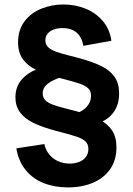

<svg xmlns="http://www.w3.org/2000/svg" viewBox="-20 -683 582 843"><path d="M51.7 -31.7 174.7 -50.5Q181 -22.5 197.6 -3.2Q214.2 16.2 237.3 25.7Q260.4 35.3 286.2 35.3Q308.2 35.3 326.8 28.2Q345.5 21.2 356.8 6.5Q368 -8.1 368 -29.2Q368 -49.8 355.8 -61.6Q343.6 -73.4 319 -82.1Q294.3 -90.8 238.7 -105.1L230.5 -107.2Q167 -123.8 127.6 -143Q88.2 -162.2 68 -189.7Q47.7 -217.2 47.7 -255.7Q47.7 -302.6 76 -334.5Q104.2 -366.3 148.7 -380.9Q193.1 -395.5 241.8 -394.3L252.2 -345.5Q209.9 -331.8 188.7 -314.6Q167.5 -297.4 167.5 -272.7Q167.5 -254.2 179.4 -242.6Q191.2 -231.1 211.8 -223.5Q232.2 -215.9 271.8 -205.8Q273.9 -205.3 315 -194.7Q378.2 -177.3 415.3 -158.7Q452.3 -140 471.8 -110.7Q491.3 -81.3 491.3 -36.3Q491.3 19.5 464 59.2Q436.6 98.8 388.3 119.3Q340 139.8 278.5 139.8Q220.1 139.8 172.6 121.3Q125.1 102.8 93.2 64.2Q61.4 25.8 51.7 -31.7ZM379.7 -262.5Q379.7 -283.1 367.5 -294.9Q355.2 -306.8 330.6 -315.5Q306 -324.2 250.3 -338.4L242.2 -340.5Q177.4 -357.5 138.7 -376.3Q99.9 -395.1 79.6 -424.1Q59.3 -453.1 59.3 -497.3Q59.3 -551.7 87.8 -589.3Q116.2 -626.9 162 -645.1Q207.7 -663.3 258.8 -663.3Q310.8 -663.3 356.1 -644.8Q401.4 -626.2 431.9 -590.1Q462.3 -554 469 -504L346 -481.8Q341.3 -508.7 329 -525.9Q316.8 -543.2 298.1 -551.4Q279.5 -559.7 254.7 -559.7Q233.5 -559.7 216.3 -553.5Q199.2 -547.4 189.2 -535.2Q179.2 -523 179.2 -506Q179.2 -487.9 191.2 -476.2Q203.2 -464.5 223.4 -456.9Q243.6 -449.3 281.6 -439.7Q315.1 -431.3 326.7 -428Q389.5 -410.7 426.8 -392Q464 -373.3 483.5 -344.8Q503 -316.3 503 -273Q503 -223.8 478.9 -190.2Q454.8 -156.5 410 -141.9Q365.3 -127.2 305.3 -133.5L302.2 -181.3Q322.1 -185.9 339.8 -196.8Q357.5 -207.6 368.6 -224.5Q379.7 -241.5 379.7 -262.5Z"/></svg>

Font: Tap Sans
Style: Regular
Weight: 400
Designer: Tap Payments
Foundry: Tap Payments
Version: Version 1.001;Glyphs 3.1.2 (3151)